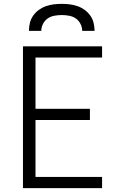

<svg xmlns="http://www.w3.org/2000/svg" viewBox="-20 -975 640 995"><path d="M99 0V-735H509V-677H164V-411H446V-353H164V-58H509V0ZM130 -815Q130 -836 135 -856.5Q140 -877 152 -894Q164 -911 181 -923.5Q198 -936 218 -943Q238 -950 258.5 -952.5Q279 -955 300 -955Q321 -955 341.5 -952.5Q362 -950 382 -943Q402 -936 419 -923.5Q436 -911 448 -894Q460 -877 465 -856.5Q470 -836 470 -815H406Q406 -834 397 -851.5Q388 -869 372.5 -879.5Q357 -890 338 -893.5Q319 -897 300 -897Q281 -897 262 -893.5Q243 -890 227.5 -879.5Q212 -869 203 -851.5Q194 -834 194 -815Z"/></svg>

Font: Iosevka SS04 Light Extended
Style: Regular
Weight: 300
Width: 7
Monospace: yes
Designer: Belleve Invis
Foundry: Belleve Invis
Version: Version 19.0.0; ttfautohint (v1.8.4)